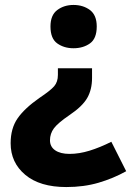

<svg xmlns="http://www.w3.org/2000/svg" viewBox="-20 -666 530 776"><path d="M352 -351Q352 -304 332.5 -270Q313 -236 261 -201Q214 -169 198 -147.5Q182 -126 182 -99Q182 -73 203 -58.5Q224 -44 261 -44Q300 -44 342 -57Q384 -70 430 -93L490 26Q438 55 378.5 72.5Q319 90 248 90Q141 90 82 40.5Q23 -9 23 -87Q23 -147 51 -187.5Q79 -228 139 -270Q184 -300 199 -317.5Q214 -335 214 -363V-390H352ZM371 -559Q371 -510 343.5 -490.5Q316 -471 277 -471Q239 -471 211.5 -490.5Q184 -510 184 -559Q184 -605 211.5 -625.5Q239 -646 277 -646Q316 -646 343.5 -625.5Q371 -605 371 -559Z"/></svg>

Font: Noto Sans Telugu UI ExtraBold
Style: Regular
Weight: 800
Designer: Jelle Bosma - Monotype Design Team
Foundry: Monotype Imaging Inc.
Version: Version 2.005; ttfautohint (v1.8.4.7-5d5b)